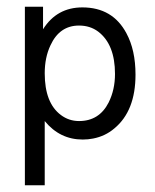

<svg xmlns="http://www.w3.org/2000/svg" viewBox="-20 -431 460 571"><path d="M54 120V-411H108V-344Q149 -409 225 -409Q315 -409 356 -332Q383 -282 383 -209Q383 -101 320 -49Q293 -26 257 -19Q242 -16 226 -16Q158 -16 113 -71V120ZM215 -355Q157 -355 130 -296Q113 -260 113 -213Q113 -125 161 -89Q185 -71 215 -71Q275 -71 303 -126Q322 -164 322 -211Q322 -299 272 -337Q248 -355 215 -355Z"/></svg>

Font: Ekushey Sumon
Style: Regular
Weight: 400
Designer: Al Mamun Sumon
Foundry: Al Mamun Sumon
Version: Version 1.0